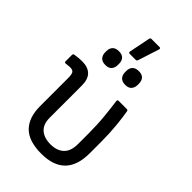

<svg xmlns="http://www.w3.org/2000/svg" viewBox="-255 -938 1038 1038"><g transform="rotate(45 264.0 -419.0)"><path d="M275 11Q179 11 134 -34.5Q89 -80 89 -167V-380Q89 -410 82 -420Q75 -430 55 -430Q49 -430 40.5 -429Q32 -428 24 -427Q15 -427 15 -435V-484Q15 -492 23 -494Q53 -499 79 -499Q123 -499 146.5 -476Q170 -453 170 -404V-159Q170 -109 198 -84.5Q226 -60 275 -60Q323 -60 351 -86Q379 -112 379 -167V-243Q379 -314 373 -374Q367 -434 361 -477Q360 -487 369 -487H431Q440 -487 441 -479Q448 -439 453.5 -383Q459 -327 459 -260V-176Q459 11 275 11ZM232 -709Q222 -709 224 -720L248 -840Q250 -849 258 -849H320Q330 -849 327 -838L288 -717Q285 -709 278 -709ZM181 -573Q156 -573 144 -586.5Q132 -600 132 -621V-631Q132 -652 144 -665Q156 -678 181 -678Q206 -678 217.5 -665Q229 -652 229 -631V-621Q229 -600 217.5 -586.5Q206 -573 181 -573ZM333 -573Q308 -573 296 -586.5Q284 -600 284 -621V-631Q284 -652 296 -665Q308 -678 333 -678Q358 -678 369.5 -665Q381 -652 381 -631V-621Q381 -600 369.5 -586.5Q358 -573 333 -573Z"/></g></svg>

Font: Sofia Sans Semi Condensed
Style: Regular
Weight: 400
Designer: Botio Nikoltchev, Ani Petrova
Foundry: lettersoup
Version: Version 4.100; ttfautohint (v1.8.4.7-5d5b)